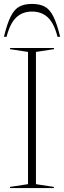

<svg xmlns="http://www.w3.org/2000/svg" viewBox="-21 -960 327 980"><path d="M254 -6V0H30V-6L122 -20V-695L30.5 -709V-715H254.5V-709L162.5 -695V-20ZM142.5 -901Q93.5 -901 61.8 -870.8Q30 -840.5 12.5 -772H-1Q15.5 -840 33.8 -876.2Q52 -912.5 77.8 -926.2Q103.5 -940 142.5 -940Q181.5 -940 207.2 -926.2Q233 -912.5 251.2 -876.2Q269.5 -840 286 -772H272.5Q255.5 -840.5 223.5 -870.8Q191.5 -901 142.5 -901Z"/></svg>

Font: Newsreader Display ExtraLight
Style: Regular
Weight: 275
Designer: Hugues Gentile
Foundry: Production Type
Version: Version 1.001